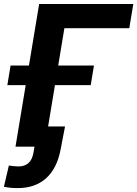

<svg xmlns="http://www.w3.org/2000/svg" viewBox="-21 -748 700 979"><path d="M658.7 -727.5 638.2 -604.1H307.3L207.2 0H58L178.6 -727.5ZM16.4 -313.8 32.9 -413.8H458.1L441.6 -313.8ZM69.7 211.1Q50.6 211.1 33.5 209.5Q16.4 207.9 -1.1 204.3L24.2 96.1Q34.8 98.1 49.2 99.3Q63.6 100.6 74.5 100.6Q105.1 100.6 124.6 82.9Q144.2 65.3 150.2 27.6L154.8 0H103.8L120.9 -103.3H310.7L288 14.5Q269.4 111.7 213.5 161.4Q157.7 211.1 69.7 211.1Z"/></svg>

Font: Adwaita Sans
Style: Italic
Weight: 400
Italic angle: -9.39999°
Designer: Rasmus Andersson
Foundry: rsms
Version: Version 4.001;git-9221beed3